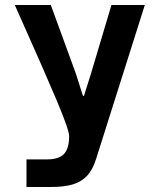

<svg xmlns="http://www.w3.org/2000/svg" viewBox="-20 -745 640 765"><path d="M85.5 -110H168.5Q215.5 -110 235.5 -132.2Q255.5 -154.5 255.5 -202Q255.5 -227.5 205.8 -345.2Q156 -463 69 -657.5L39 -725H182.5L282.5 -451L310.5 -363H314.5L342 -450L424 -725H557L362.5 -110.5Q349 -67.5 325.8 -43.5Q302.5 -19.5 268.5 -9.8Q234.5 0 184.5 0H85.5Z"/></svg>

Font: JuliaMono
Style: Bold
Weight: 700
Monospace: yes
Designer: cormullion
Foundry: corm
Version: Version 0.055; ttfautohint (v1.8.4)